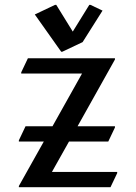

<svg xmlns="http://www.w3.org/2000/svg" viewBox="-20 -780 567 800"><path d="M58.6 0V-4.9L162.6 -190.4H58.6V-195.3L86.4 -253.9H198.7L321.8 -473.6H68.4V-478.5L96.2 -537.1H459V-532.2L303.2 -253.9H459V-249L431.2 -190.4H267.6L196.3 -63.5H468.3V-58.6L440.4 0ZM209.5 -759.8H214.4L283.2 -648.4L352.1 -759.8H356.9L407.2 -735.8L324.2 -604.5L239.7 -564.5H234.9L125 -719.7Z"/></svg>

Font: Nova Cut
Style: Book
Weight: 400
Version: Version 2.000